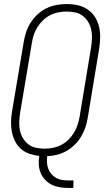

<svg xmlns="http://www.w3.org/2000/svg" viewBox="-20 -763 540 948"><path d="M318 165Q296 165 275 161.5Q254 158 235.5 149Q217 140 203 125Q189 110 181 91Q173 72 171.5 50.5Q170 29 174 7Q148 4 125 -4Q102 -12 84 -27.5Q66 -43 55 -64.5Q44 -86 39 -110Q34 -134 34.5 -159.5Q35 -185 39 -210L97 -555Q101 -580 109 -604.5Q117 -629 131.5 -651.5Q146 -674 166 -692.5Q186 -711 210 -722.5Q234 -734 259.5 -738.5Q285 -743 310 -743Q338 -743 364.5 -737Q391 -731 412.5 -716.5Q434 -702 448 -680.5Q462 -659 468.5 -633.5Q475 -608 474.5 -580Q474 -552 470 -525L413 -180Q409 -156 401 -132.5Q393 -109 380 -87.5Q367 -66 348.5 -48Q330 -30 308 -17.5Q286 -5 262 1Q238 7 213 8Q211 24 212 40Q213 56 218.5 70.5Q224 85 234 96.5Q244 108 257 115.5Q270 123 286 125.5Q302 128 319 128H343L342 165ZM201 -29Q221 -29 241.5 -33Q262 -37 281.5 -47Q301 -57 317 -72.5Q333 -88 344.5 -106.5Q356 -125 362.5 -145Q369 -165 373 -186L430 -531Q433 -552 434 -574Q435 -596 430.5 -616.5Q426 -637 415.5 -654.5Q405 -672 389 -684.5Q373 -697 352 -701.5Q331 -706 309 -706Q289 -706 268 -702Q247 -698 227.5 -688Q208 -678 192 -662.5Q176 -647 164.5 -628.5Q153 -610 146.5 -590Q140 -570 137 -549L79 -204Q76 -183 75 -161Q74 -139 78.5 -118.5Q83 -98 93.5 -80.5Q104 -63 120 -50.5Q136 -38 157.5 -33.5Q179 -29 201 -29Z"/></svg>

Font: Iosevka Curly Extralight
Style: Italic
Weight: 200
Italic angle: -9°
Monospace: yes
Designer: Belleve Invis
Foundry: Belleve Invis
Version: Version 22.1.2; ttfautohint (v1.8.4)